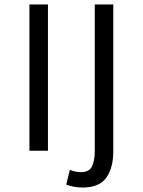

<svg xmlns="http://www.w3.org/2000/svg" viewBox="-20 -676 640 861"><path d="M112 0V-656H195V0ZM351 165Q328 165 309.5 161Q291 157 277 152L293 86Q304 90 316.5 93Q329 96 342 96Q380 96 392.5 70.5Q405 45 405 0V-656H488V3Q488 77 456.5 121Q425 165 351 165Z"/></svg>

Font: Source Code Pro
Style: Regular
Weight: 400
Monospace: yes
Designer: Paul D. Hunt, Teo Tuominen
Foundry: Adobe Systems Incorporated
Version: Version 2.030;PS 1.000;hotconv 16.6.51;makeotf.lib2.5.65220